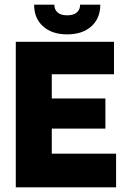

<svg xmlns="http://www.w3.org/2000/svg" viewBox="-20 -807 545 827"><path d="M480 0H48V-627H471V-487H203V-383H434V-253H203V-145H480ZM412 -787Q412 -728 373.5 -693.5Q335 -659 269.5 -659Q204 -659 165.5 -693.5Q127 -728 127 -787H214Q214 -765 228.5 -753Q242.9 -741 269.8 -741Q296 -741 310.5 -753Q325 -765 325 -787Z"/></svg>

Font: Blinker
Style: Regular
Weight: 400
Designer: Juergen Huber
Foundry: supertype
Version: 1.017